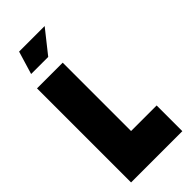

<svg xmlns="http://www.w3.org/2000/svg" viewBox="-278 -941 993 993"><g transform="rotate(-45 218.5 -444.0)"><path d="M287 -888 187 -762H62L100 -888ZM406 0H31V-688H219V-188H406Z"/></g></svg>

Font: CostaRica
Style: Normal
Weight: 900
Version: Version 1.3